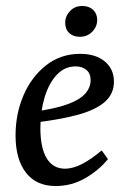

<svg xmlns="http://www.w3.org/2000/svg" viewBox="-20 -609 422 642"><path d="M248 -429Q300 -429 330.5 -403.5Q361 -378 361 -336Q361 -294 329 -267Q297 -240 236 -224Q175 -208 87 -198L90 -235Q164 -245 206 -260.5Q248 -276 265.5 -296.5Q283 -317 283 -341Q283 -364 268.5 -375.5Q254 -387 233 -387Q196 -387 169.5 -358.5Q143 -330 129 -283Q115 -236 115 -181Q115 -115 136 -80Q157 -45 197 -45Q225 -45 256 -61.5Q287 -78 320 -106L341 -77Q311 -40 265.5 -13.5Q220 13 166 13Q101 13 66.5 -32Q32 -77 32 -156Q32 -228 58.5 -290Q85 -352 134 -390.5Q183 -429 248 -429ZM247 -486Q225 -486 211.5 -498.5Q198 -511 198 -533Q198 -555 214 -572Q230 -589 255 -589Q278 -589 291.5 -576Q305 -563 305 -542Q305 -520 288.5 -503Q272 -486 247 -486Z"/></svg>

Font: Rasa
Style: Italic
Weight: 400
Italic angle: -7.10001°
Designer: Anna Giedrys (Yrsa+Rasa design), David Brezina (Yrsa art-direction, Rasa art-direction, design)
Foundry: Rosetta Type Foundry
Version: Version 2.004